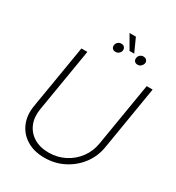

<svg xmlns="http://www.w3.org/2000/svg" viewBox="-227 -1107 1149 1254"><g transform="rotate(30 347.5 -480.0)"><path d="M647.5 -727.5H692.4L612.8 -246.6Q600.6 -172.4 556.4 -114Q512.2 -55.7 446 -22Q379.9 11.7 301.3 11.7Q223.1 11.7 168 -22Q112.8 -55.7 87.9 -114Q63 -172.4 75.2 -246.6L155.3 -727.5H200.2L120.6 -248.5Q110.4 -186 130.6 -137Q150.9 -87.9 196.8 -59.6Q242.7 -31.2 308.6 -31.2Q374.5 -31.2 429.7 -59.6Q484.9 -87.9 521.2 -137Q557.6 -186 567.9 -248.5ZM424.8 -972.2 470.7 -870.6H435.5L377 -972.2ZM328.6 -854Q330.6 -866.7 340.8 -876Q351.1 -885.3 366.2 -885.3Q382.3 -885.3 390.6 -875Q398.9 -864.7 396.5 -850.1Q394 -837.4 383.5 -828.4Q373 -819.3 358.4 -819.3Q342.3 -819.3 334.2 -829.3Q326.2 -839.4 328.6 -854ZM496.1 -854Q497.6 -866.2 508.1 -875.5Q518.6 -884.8 533.2 -884.8Q549.3 -884.8 557.9 -874.3Q566.4 -863.8 563.5 -850.1Q560.5 -837.4 550.3 -828.1Q540 -818.8 525.4 -818.8Q508.8 -818.8 501 -829.3Q493.2 -839.8 496.1 -854Z"/></g></svg>

Font: Inter Display Extra Light
Style: Italic
Weight: 200
Italic angle: -9.39999°
Designer: Rasmus Andersson
Foundry: rsms
Version: Version 4.000;git-4fc901f